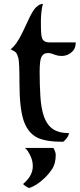

<svg xmlns="http://www.w3.org/2000/svg" viewBox="-20 -708 403 972"><path d="M197.3 -688.5Q187 -650.9 187 -598.4Q187 -545.9 189.2 -531.2Q191.4 -516.6 196.3 -507.8Q205.6 -493.2 232.4 -493.2H363.3Q363.3 -465.8 350.1 -451.2Q326.2 -424.8 291.5 -424.8Q274.4 -424.8 261.2 -429.7Q237.3 -439.5 224.1 -439.5Q210.9 -439.5 202.6 -434.3Q194.3 -429.2 189.5 -419.4Q180.7 -401.9 180.7 -342.8Q180.7 -283.7 184.3 -221.7Q188 -159.7 202.6 -117.9Q217.3 -76.2 247.1 -55.2Q276.9 -34.2 329.1 -34.2Q329.1 -19 308.6 2Q303.2 7.8 299.3 9.8Q212.9 9.8 169.9 -10.7Q120.6 -35.2 99.6 -97.7Q78.6 -161.1 78.6 -285.6Q78.6 -394.5 72.8 -414.3Q66.9 -434.1 62 -440.4Q56.2 -447.8 33.7 -458.5Q64 -481.4 93.8 -543.9L118.2 -595.2Q144 -653.8 162.4 -671.1Q180.7 -688.5 197.3 -688.5ZM250.5 41Q262.2 62.5 262.2 75.7Q262.2 120.1 243.9 147.5Q225.6 174.8 205.6 193.4Q163.1 233.9 127 243.7Q110.8 237.8 96.7 223.6Q146 182.6 146 133.3Q146 94.7 120.6 56.6Q113.3 46.4 106 41Z"/></svg>

Font: Amarante
Style: Regular
Weight: 400
Designer: Karolina Lach
Foundry: Sorkin Type Co.
Version: Version 1.001